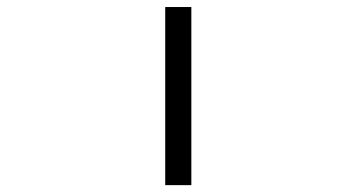

<svg xmlns="http://www.w3.org/2000/svg" viewBox="-20 -540 1040 560"><path d="M461.9 0V-519.5H538.1V0Z"/></svg>

Font: GenEi Gothic M SemiLight
Style: Regular
Weight: 350
Designer: o_tamon (Modified); [Source Han Sans]
Ryoko NISHIZUKA  (kana & ideographs); Paul D. Hunt (Latin, Greek & Cyrillic); Wenl
Version: Version 1.1a;Original Version 1.004